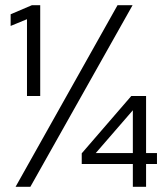

<svg xmlns="http://www.w3.org/2000/svg" viewBox="-20 -720 643 740"><path d="M492 0V-88H295V-129L486 -350H543V-130H585V-88H543V0ZM349 -130H492V-295ZM84 -350V-646L21 -620V-665L103 -700H135V-350ZM40 0 433 -700H491L97 0Z"/></svg>

Font: Red Hat Text
Style: Regular
Weight: 400
Designer: Pentagram, MCKL
Foundry: MCKL
Version: Version 1.030